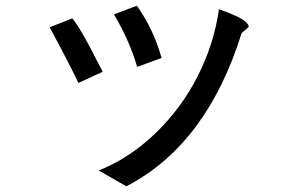

<svg xmlns="http://www.w3.org/2000/svg" viewBox="-20 -542 1040 669"><path d="M543 -340 458 -309Q431 -401 377 -492L457 -522Q515 -440 543 -340ZM324 52Q432 9 522.5 -78.5Q613 -166 669.5 -278Q726 -390 743 -510Q806 -487 825.5 -474Q845 -461 847 -449Q844 -445 822 -427Q703 -45 430 102L420 107ZM338 -292 253 -253Q232 -300 153 -447L232 -478Q263 -440 319 -328Z"/></svg>

Font: cwTeXHei
Style: Medium
Weight: 500
Version: Version 1.17